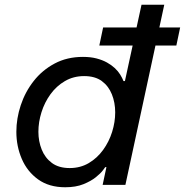

<svg xmlns="http://www.w3.org/2000/svg" viewBox="-20 -780 780 810"><path d="M724 -588H399L415 -664H740ZM255 10Q187 10 141 -23Q95 -56 72 -109.5Q49 -163 49 -224Q49 -280 67.5 -336Q86 -392 122 -438Q158 -484 210.5 -512Q263 -540 330 -540Q362 -540 387 -533.5Q412 -527 431 -516.5Q450 -506 464 -493Q478 -480 487 -465.5Q496 -451 501 -438H507L577 -760H673L509 0H413L429 -75H424Q424 -75 414.5 -62Q405 -49 384.5 -32.5Q364 -16 332 -3Q300 10 255 10ZM274 -71Q319 -71 354.5 -92Q390 -113 415 -147.5Q440 -182 453 -223.5Q466 -265 466 -306Q466 -347 452 -382Q438 -417 409.5 -438Q381 -459 335 -459Q290 -459 254 -438Q218 -417 193 -382.5Q168 -348 155 -306.5Q142 -265 142 -224Q142 -184 156 -149Q170 -114 199 -92.5Q228 -71 274 -71Z"/></svg>

Font: Be Vietnam Pro Variable Thin
Style: Italic
Weight: 100
Italic angle: -12°
Designer: Lam Bao, Tony Le, Vietanh Nguyen
Foundry: Yellow Type Foundry
Version: Version 1.002